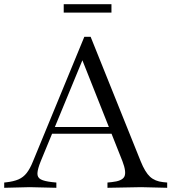

<svg xmlns="http://www.w3.org/2000/svg" viewBox="-35 -890 815 913"><path d="M-15 3V-22L-6 -23Q30 -27 53 -37Q76 -47 92 -67.5Q108 -88 122 -123L366 -715H396L634 -123Q655 -71 678.5 -49.5Q702 -28 740 -24L760 -22V3L636 0L476 3V-22L496 -24Q546 -29 556.5 -50.5Q567 -72 547 -124L345 -633H369L159 -124Q144 -87 143 -66.5Q142 -46 159 -37Q176 -28 213 -24L233 -22V3L106 0ZM208 -254 221 -286H489L501 -254ZM268 -830V-870H495V-830Z"/></svg>

Font: Baskervville SC
Style: Regular
Weight: 400
Designer: Alexis Faudot, Rémi Forte, Morgane Pierson, Rafael Ribas, Tanguy Vanlaeys, Rosalie Wagner, Thomas Huot-Marchand
Foundry: ANRT
Version: Version 1.100